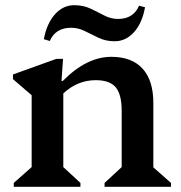

<svg xmlns="http://www.w3.org/2000/svg" viewBox="-20 -720 697 740"><path d="M33 0V-15L102 -76V-353L30 -415V-433L197 -493H223L217 -408H222Q314 -501 409 -501Q488 -501 529.5 -455.5Q571 -410 571 -323V-75L639 -15V0H383V-15L449 -76V-293Q449 -356 426 -383.5Q403 -411 349 -411Q279 -411 224 -360V-76L290 -15V0ZM422 -561Q388 -561 360.5 -574Q333 -587 307.5 -600Q282 -613 254 -613Q194 -613 172 -562L149 -569Q160 -629 191.5 -664.5Q223 -700 266 -700Q301 -700 328.5 -687Q356 -674 381.5 -660.5Q407 -647 435 -647Q494 -647 516 -698L539 -692Q528 -631 496.5 -596Q465 -561 422 -561Z"/></svg>

Font: Platypi Medium
Style: Regular
Weight: 500
Designer: David Sargent
Foundry: Bolt Cutter Type
Version: Version 1.200; ttfautohint (v1.8.4.7-5d5b)